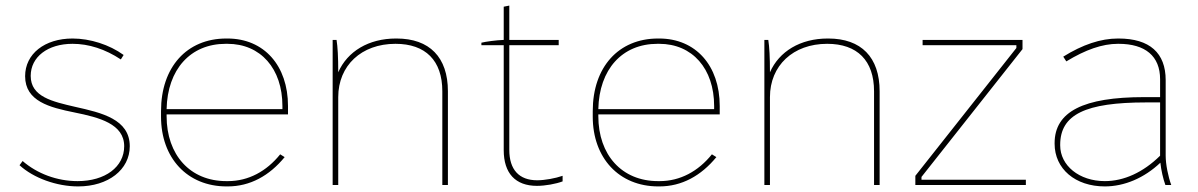

<svg xmlns="http://www.w3.org/2000/svg" viewBox="-20 -663 4292 688"><path d="M260 5C368 5 445 -55 445 -139C445 -236 344 -259 250 -280C168 -299 90 -316 90 -391C90 -459 151 -506 240 -506C298 -506 357 -487 413 -450L423 -466C372 -503 303 -525 240 -525C140 -525 70 -470 70 -390C70 -300 158 -278 247 -260C336 -242 425 -219 425 -139C425 -65 357 -14 258 -14C184 -14 113 -41 61 -86L50 -71C100 -25 183 5 260 5Z M792 5H796C876 5 945 -33 1000 -100L984 -110C935 -49 870 -14 797 -14H791C661 -14 577 -108 577 -247V-253H1012V-283C1012 -428 926 -525 795 -525H791C649 -525 557 -422 557 -265V-245C557 -97 651 5 792 5ZM577 -272C580 -414 662 -506 789 -506H795C914 -506 992 -417 992 -283V-272Z M1172 0H1192V-315C1192 -428 1275 -506 1397 -506C1505 -506 1565 -446 1565 -336V0H1585V-336C1585 -458 1519 -525 1401 -525H1399C1301 -525 1225 -479 1192 -404C1192 -459 1190 -495 1186 -520H1172Z M1904 3C1934 3 1972 -4 1996 -13V-33C1970 -24 1932 -17 1905 -17C1840 -17 1805 -55 1805 -126V-501H1982V-520H1805V-643L1785 -639V-520C1758 -519 1721 -514 1705 -510V-501H1785V-125C1785 -42 1827 3 1904 3Z M2339 5H2343C2423 5 2492 -33 2547 -100L2531 -110C2482 -49 2417 -14 2344 -14H2338C2208 -14 2124 -108 2124 -247V-253H2559V-283C2559 -428 2473 -525 2342 -525H2338C2196 -525 2104 -422 2104 -265V-245C2104 -97 2198 5 2339 5ZM2124 -272C2127 -414 2209 -506 2336 -506H2342C2461 -506 2539 -417 2539 -283V-272Z M2719 0H2739V-315C2739 -428 2822 -506 2944 -506C3052 -506 3112 -446 3112 -336V0H3132V-336C3132 -458 3066 -525 2948 -525H2946C2848 -525 2772 -479 2739 -404C2739 -459 2737 -495 2733 -520H2719Z M3260 0H3656V-19H3282V-29L3644 -487V-520H3286V-501H3622V-491L3260 -33Z M3939 5C4009 5 4080 -25 4138 -80C4141 -52 4148 -22 4156 0H4177C4166 -30 4157 -74 4157 -105V-376C4157 -473 4100 -525 3988 -525H3986C3924 -525 3859 -503 3790 -460L3801 -443C3870 -485 3930 -506 3986 -506H3988C4084 -506 4137 -462 4137 -379V-315H4080C3862 -315 3759 -263 3759 -150V-148C3759 -58 3833 5 3939 5ZM3939 -14C3847 -14 3779 -70 3779 -142V-144C3779 -253 3870 -296 4087 -296H4137V-105C4076 -45 4007 -14 3939 -14Z"/></svg>

Font: Fixel Text Thin
Style: Regular
Weight: 100
Width: 4
Designer: AlfaBravo + MacPaw
Foundry: Kyrylo Tkachov, Marchela Mozhyna, Serhii Makarenko, Maria Weinstein, Zakhar Kryvoshyya
Version: Version 1.211